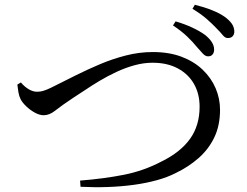

<svg xmlns="http://www.w3.org/2000/svg" viewBox="-20 -820 1040 808"><path d="M857 -583Q845 -582 833.5 -594.5Q822 -607 807 -624Q791 -644 767.5 -666.5Q744 -689 708 -713L719 -730Q757 -719 789 -704Q821 -689 843 -673Q880 -643 881 -614Q882 -601 875.5 -592Q869 -583 857 -583ZM317 -60Q418 -68 501.5 -84.5Q585 -101 661 -141Q740 -180 780 -236Q820 -292 820 -371Q820 -425 796.5 -466.5Q773 -508 728.5 -532Q684 -556 622 -556Q585 -556 546.5 -545.5Q508 -535 470.5 -517.5Q433 -500 399.5 -480Q366 -460 338 -441Q310 -422 289 -409Q238 -375 213 -355Q188 -335 164 -335Q147 -335 127.5 -345.5Q108 -356 91.5 -371.5Q75 -387 67 -402Q60 -416 57.5 -432Q55 -448 53 -464L68 -473Q82 -456 100 -445Q118 -434 135 -434Q144 -434 153 -435.5Q162 -437 177 -443Q192 -449 215 -461Q253 -480 300 -503.5Q347 -527 400 -549.5Q453 -572 509.5 -586.5Q566 -601 623 -601Q692 -601 744.5 -581Q797 -561 833 -526.5Q869 -492 887.5 -448.5Q906 -405 906 -358Q906 -292 882 -242Q858 -192 816 -155Q774 -118 720 -92Q685 -74 639.5 -61.5Q594 -49 542 -42Q490 -35 433.5 -33Q377 -31 319 -34ZM940 -660Q928 -659 917.5 -672Q907 -685 890 -702Q873 -720 849.5 -740.5Q826 -761 790 -783L800 -800Q840 -790 872.5 -777Q905 -764 926 -749Q945 -735 955 -721Q965 -707 966 -690Q967 -677 960 -668.5Q953 -660 940 -660Z"/></svg>

Font: Noto Serif JP ExtraLight Medium
Style: Regular
Weight: 500
Version: Version 2.003-H1;hotconv 1.1.1;makeotfexe 2.6.0